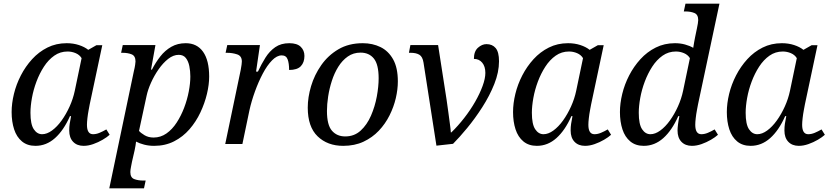

<svg xmlns="http://www.w3.org/2000/svg" viewBox="-20 -780 4493 1040"><path d="M172 10Q128 10 99 -14Q70 -38 56.5 -79.5Q43 -121 43 -173Q43 -220 55.5 -271.5Q68 -323 93 -371.5Q118 -420 154 -459.5Q190 -499 237 -522.5Q284 -546 341 -546Q377 -546 407.5 -536Q438 -526 458 -510L502 -535H534L466 -215Q464 -204 460 -183Q456 -162 453.5 -140Q451 -118 451 -104Q451 -53 484 -53Q501 -53 519 -60.5Q537 -68 556 -79L574 -50Q560 -37 536 -23Q512 -9 485 0.5Q458 10 433 10Q397 10 376 -12Q355 -34 355 -73Q355 -93 357.5 -109.5Q360 -126 365 -151H359Q325 -74 278 -32Q231 10 172 10ZM208 -53Q234 -53 261.5 -73Q289 -93 313.5 -127Q338 -161 357 -203Q376 -245 385 -288L422 -465Q411 -483 390 -492Q369 -501 346 -501Q306 -501 274 -478.5Q242 -456 218 -419Q194 -382 177.5 -338Q161 -294 153 -249.5Q145 -205 145 -169Q145 -107 163 -80Q181 -53 208 -53Z M705 -394Q710 -414 712 -428.5Q714 -443 714 -447Q714 -477 693.5 -485.5Q673 -494 644 -494H636L645 -536H822L798 -403H803Q823 -442 848.5 -474.5Q874 -507 908 -526.5Q942 -546 986 -546Q1047 -546 1080 -499.5Q1113 -453 1113 -365Q1113 -322 1101 -271.5Q1089 -221 1065.5 -171Q1042 -121 1006.5 -80Q971 -39 923 -14.5Q875 10 815 10Q786 10 761 3.5Q736 -3 717 -13Q716 -5 714 9Q712 23 709 35L695 96Q694 102 690 121.5Q686 141 686 152Q686 182 707 190Q728 198 756 198H769L760 240H572ZM812 -35Q850 -35 881.5 -57Q913 -79 937 -116Q961 -153 977.5 -196.5Q994 -240 1002.5 -284.5Q1011 -329 1011 -366Q1011 -395 1005.5 -422Q1000 -449 986.5 -466Q973 -483 948 -483Q919 -483 891 -461Q863 -439 839 -404.5Q815 -370 798 -332Q781 -294 774 -261L733 -71Q742 -60 763 -47.5Q784 -35 812 -35Z M1284 -402Q1287 -416 1288.5 -429.5Q1290 -443 1290 -447Q1290 -477 1264.5 -485.5Q1239 -494 1210 -494H1202L1211 -536H1388L1367 -392H1377Q1396 -433 1418 -468Q1440 -503 1471 -524.5Q1502 -546 1547 -546Q1589 -546 1609 -526.5Q1629 -507 1629 -477Q1629 -442 1609.5 -421.5Q1590 -401 1546 -401Q1546 -437 1538 -458.5Q1530 -480 1506 -480Q1480 -480 1453.5 -453Q1427 -426 1403.5 -381.5Q1380 -337 1361 -284.5Q1342 -232 1331 -182L1293 0H1200Z M1839 10Q1754 10 1700.5 -41.5Q1647 -93 1647 -197Q1647 -253 1665 -313.5Q1683 -374 1720 -427Q1757 -480 1813 -513Q1869 -546 1945 -546Q1998 -546 2041 -525Q2084 -504 2109.5 -458.5Q2135 -413 2135 -339Q2135 -296 2124 -248.5Q2113 -201 2090 -155Q2067 -109 2032 -72Q1997 -35 1949 -12.5Q1901 10 1839 10ZM1850 -41Q1899 -41 1933.5 -72.5Q1968 -104 1989.5 -153.5Q2011 -203 2021 -257Q2031 -311 2031 -356Q2031 -431 2005 -463Q1979 -495 1933 -495Q1894 -495 1864 -474Q1834 -453 1812.5 -418.5Q1791 -384 1777.5 -342Q1764 -300 1757.5 -257.5Q1751 -215 1751 -179Q1751 -103 1778 -72Q1805 -41 1850 -41Z M2274 -441Q2269 -473 2251.5 -483.5Q2234 -494 2205 -494H2195L2203 -536H2353L2399 -240Q2404 -207 2408.5 -172Q2413 -137 2417 -108.5Q2421 -80 2422 -63H2425Q2461 -98 2494.5 -141Q2528 -184 2553.5 -228.5Q2579 -273 2594 -314Q2609 -355 2609 -385Q2609 -420 2592 -440.5Q2575 -461 2547 -461Q2547 -502 2569 -521.5Q2591 -541 2615 -541Q2647 -541 2665 -519.5Q2683 -498 2683 -448Q2683 -389 2657.5 -325Q2632 -261 2592.5 -199.5Q2553 -138 2510.5 -86.5Q2468 -35 2434 -1L2344 9Z M2888 10Q2844 10 2815 -14Q2786 -38 2772.5 -79.5Q2759 -121 2759 -173Q2759 -220 2771.5 -271.5Q2784 -323 2809 -371.5Q2834 -420 2870 -459.5Q2906 -499 2953 -522.5Q3000 -546 3057 -546Q3093 -546 3123.5 -536Q3154 -526 3174 -510L3218 -535H3250L3182 -215Q3180 -204 3176 -183Q3172 -162 3169.5 -140Q3167 -118 3167 -104Q3167 -53 3200 -53Q3217 -53 3235 -60.5Q3253 -68 3272 -79L3290 -50Q3276 -37 3252 -23Q3228 -9 3201 0.5Q3174 10 3149 10Q3113 10 3092 -12Q3071 -34 3071 -73Q3071 -93 3073.5 -109.5Q3076 -126 3081 -151H3075Q3041 -74 2994 -32Q2947 10 2888 10ZM2924 -53Q2950 -53 2977.5 -73Q3005 -93 3029.5 -127Q3054 -161 3073 -203Q3092 -245 3101 -288L3138 -465Q3127 -483 3106 -492Q3085 -501 3062 -501Q3022 -501 2990 -478.5Q2958 -456 2934 -419Q2910 -382 2893.5 -338Q2877 -294 2869 -249.5Q2861 -205 2861 -169Q2861 -107 2879 -80Q2897 -53 2924 -53Z M3467 10Q3423 10 3394 -14Q3365 -38 3351.5 -79.5Q3338 -121 3338 -173Q3338 -220 3350.5 -271.5Q3363 -323 3388 -371.5Q3413 -420 3449 -459.5Q3485 -499 3532 -522.5Q3579 -546 3636 -546Q3665 -546 3690.5 -539Q3716 -532 3735 -521Q3737 -534 3740 -551.5Q3743 -569 3745 -578L3755 -626Q3758 -640 3760 -652.5Q3762 -665 3762 -671Q3762 -701 3741.5 -709.5Q3721 -718 3692 -718H3684L3693 -760H3877L3761 -215Q3759 -204 3755 -183Q3751 -162 3748.5 -140Q3746 -118 3746 -104Q3746 -53 3779 -53Q3796 -53 3814 -60.5Q3832 -68 3851 -79L3869 -50Q3855 -37 3831 -23Q3807 -9 3780 0.5Q3753 10 3728 10Q3692 10 3671 -12Q3650 -34 3650 -73Q3650 -86 3652.5 -106Q3655 -126 3660 -151H3654Q3620 -74 3573 -32Q3526 10 3467 10ZM3503 -53Q3529 -53 3556.5 -73Q3584 -93 3608.5 -127Q3633 -161 3652 -203Q3671 -245 3680 -288L3717 -465Q3706 -483 3685 -492Q3664 -501 3641 -501Q3601 -501 3569 -478.5Q3537 -456 3513 -419Q3489 -382 3472.5 -338Q3456 -294 3448 -249.5Q3440 -205 3440 -169Q3440 -107 3458 -80Q3476 -53 3503 -53Z M4046 10Q4002 10 3973 -14Q3944 -38 3930.5 -79.5Q3917 -121 3917 -173Q3917 -220 3929.5 -271.5Q3942 -323 3967 -371.5Q3992 -420 4028 -459.5Q4064 -499 4111 -522.5Q4158 -546 4215 -546Q4251 -546 4281.5 -536Q4312 -526 4332 -510L4376 -535H4408L4340 -215Q4338 -204 4334 -183Q4330 -162 4327.5 -140Q4325 -118 4325 -104Q4325 -53 4358 -53Q4375 -53 4393 -60.5Q4411 -68 4430 -79L4448 -50Q4434 -37 4410 -23Q4386 -9 4359 0.5Q4332 10 4307 10Q4271 10 4250 -12Q4229 -34 4229 -73Q4229 -93 4231.5 -109.5Q4234 -126 4239 -151H4233Q4199 -74 4152 -32Q4105 10 4046 10ZM4082 -53Q4108 -53 4135.5 -73Q4163 -93 4187.5 -127Q4212 -161 4231 -203Q4250 -245 4259 -288L4296 -465Q4285 -483 4264 -492Q4243 -501 4220 -501Q4180 -501 4148 -478.5Q4116 -456 4092 -419Q4068 -382 4051.5 -338Q4035 -294 4027 -249.5Q4019 -205 4019 -169Q4019 -107 4037 -80Q4055 -53 4082 -53Z"/></svg>

Font: NotoSerif-Italic
Style: Regular
Weight: 400
Italic angle: -12°
Designer: Monotype Design Team
Foundry: Monotype Imaging Inc.
Version: Version 2.007; ttfautohint (v1.8) -l 8 -r 50 -G 200 -x 14 -D